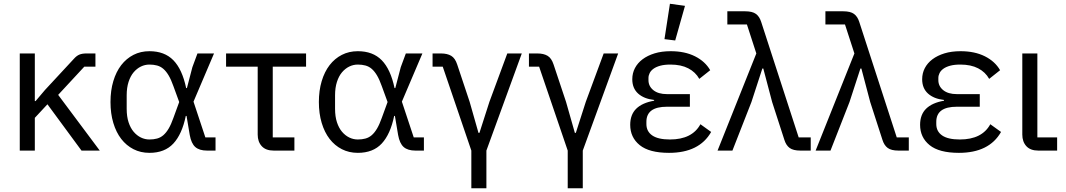

<svg xmlns="http://www.w3.org/2000/svg" viewBox="-20 -800 5661 1020"><path d="M232 -246 165 -174V0H85V-516H165V-263H169L219 -322L372 -487Q387 -504 402 -510Q417 -516 438 -516H487V-446H428L289 -296L510 0H413Z M1125 0H1080Q1039 0 1017.5 -19Q996 -38 988 -83L971 -184H967Q947 -87 901 -37.5Q855 12 774 12Q727 12 689 -7.5Q651 -27 624 -62Q597 -97 582 -147Q567 -197 567 -258Q567 -319 582 -369Q597 -419 624 -454Q651 -489 689 -508.5Q727 -528 774 -528Q854 -528 901 -480Q948 -432 969 -332H973L1002 -443L1029 -516H1117L1008 -260L1071 -70H1125ZM774 -59Q796 -59 814.5 -64Q833 -69 848 -82Q863 -95 876 -117Q889 -139 901 -173L932 -258L901 -343Q889 -377 876 -399Q863 -421 848 -434Q833 -447 814.5 -452Q796 -457 774 -457Q750 -457 728.5 -446.5Q707 -436 690 -416Q673 -396 663 -365Q653 -334 653 -294V-222Q653 -181 663 -150.5Q673 -120 690 -100Q707 -80 728.5 -69.5Q750 -59 774 -59Z M1434 0Q1392 0 1370.5 -23.5Q1349 -47 1349 -85V-446H1181V-516H1606V-446H1429V-70H1544V0Z M2232 0H2187Q2146 0 2124.5 -19Q2103 -38 2095 -83L2078 -184H2074Q2054 -87 2008 -37.5Q1962 12 1881 12Q1834 12 1796 -7.5Q1758 -27 1731 -62Q1704 -97 1689 -147Q1674 -197 1674 -258Q1674 -319 1689 -369Q1704 -419 1731 -454Q1758 -489 1796 -508.5Q1834 -528 1881 -528Q1961 -528 2008 -480Q2055 -432 2076 -332H2080L2109 -443L2136 -516H2224L2115 -260L2178 -70H2232ZM1881 -59Q1903 -59 1921.5 -64Q1940 -69 1955 -82Q1970 -95 1983 -117Q1996 -139 2008 -173L2039 -258L2008 -343Q1996 -377 1983 -399Q1970 -421 1955 -434Q1940 -447 1921.5 -452Q1903 -457 1881 -457Q1857 -457 1835.5 -446.5Q1814 -436 1797 -416Q1780 -396 1770 -365Q1760 -334 1760 -294V-222Q1760 -181 1770 -150.5Q1780 -120 1797 -100Q1814 -80 1835.5 -69.5Q1857 -59 1881 -59Z M2484 0 2332 -446H2278V-516H2323Q2356 -516 2377 -503.5Q2398 -491 2409 -457L2475 -259L2522 -94H2527L2580 -259L2675 -516H2752L2564 0V200H2484Z M2996 0 2844 -446H2790V-516H2835Q2868 -516 2889 -503.5Q2910 -491 2921 -457L2987 -259L3034 -94H3039L3092 -259L3187 -516H3264L3076 0V200H2996Z M3328 0ZM3758 -99Q3695 12 3534 12Q3429 12 3378.5 -29Q3328 -70 3328 -137Q3328 -191 3360 -222.5Q3392 -254 3455 -265V-269Q3401 -275 3370 -303Q3339 -331 3339 -379Q3339 -411 3353 -438Q3367 -465 3393.5 -485Q3420 -505 3457.5 -516.5Q3495 -528 3543 -528Q3618 -528 3672 -501Q3726 -474 3753 -427L3695 -381Q3675 -417 3636.5 -437Q3598 -457 3542 -457Q3510 -457 3488 -451Q3466 -445 3452 -435Q3438 -425 3431.5 -412Q3425 -399 3425 -386V-374Q3425 -342 3451 -321Q3477 -300 3523 -300H3645V-233H3523Q3414 -233 3414 -153V-141Q3414 -102 3445 -80.5Q3476 -59 3539 -59Q3657 -59 3701 -140ZM3567 -585 3510 -592 3539 -780 3619 -769Z M3948 -670H3844V-740H3939Q3977 -740 3996 -726Q4015 -712 4024 -683L4223 -70H4287V0H4232Q4194 0 4175 -14Q4156 -28 4147 -57L4082 -258L4035 -436H4030L3972 -258L3871 0H3792L3998 -516Z M4469 -670H4365V-740H4460Q4498 -740 4517 -726Q4536 -712 4545 -683L4744 -70H4808V0H4753Q4715 0 4696 -14Q4677 -28 4668 -57L4603 -258L4556 -436H4551L4493 -258L4392 0H4313L4519 -516Z M5298 -99Q5235 12 5074 12Q4969 12 4918.5 -29Q4868 -70 4868 -137Q4868 -191 4900 -222.5Q4932 -254 4995 -265V-269Q4941 -275 4910 -303Q4879 -331 4879 -379Q4879 -411 4893 -438Q4907 -465 4933.5 -485Q4960 -505 4997.5 -516.5Q5035 -528 5083 -528Q5158 -528 5212 -501Q5266 -474 5293 -427L5235 -381Q5215 -417 5176.5 -437Q5138 -457 5082 -457Q5050 -457 5028 -451Q5006 -445 4992 -435Q4978 -425 4971.5 -412Q4965 -399 4965 -386V-374Q4965 -342 4991 -321Q5017 -300 5063 -300H5185V-233H5063Q4954 -233 4954 -153V-141Q4954 -102 4985 -80.5Q5016 -59 5079 -59Q5197 -59 5241 -140Z M5596 0H5496Q5454 0 5432.5 -23.5Q5411 -47 5411 -85V-516H5491V-70H5596Z"/></svg>

Font: Aneliza
Style: Regular
Weight: 400
Designer: Mike Abbink, Paul van der Laan, Pieter van Rosmalen
Foundry: Bold Monday
Version: Version 3.001;September 8, 2019;FontCreator 11.5.0.2425 64-b